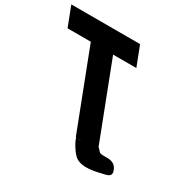

<svg xmlns="http://www.w3.org/2000/svg" viewBox="-377 -884 1195 1192"><g transform="rotate(30 220.5 -288.0)"><path d="M-143.8 -562.9H22.8L238.9 -1.9L242.9 -1.8C239.1 9.2 283.2 87 314.1 108C368.1 144.6 457.3 119 506.1 108C533.8 102 556 93.7 546.8 63C521.4 -21 433.7 28.7 411.5 0C404.3 -9.2 397.7 -16 391.4 -20.9L182.6 -562.9H349.2L295.1 -703.1H-197.9ZM278.5 -1.1C270.4 -0.1 261.8 -0.1 252.4 -1.6Z"/></g></svg>

Font: Hussar
Style: BdOpOblFour
Weight: 700
Foundry: Cannot Into Space Fonts
Version: Version 2.00